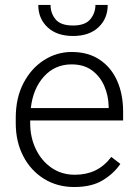

<svg xmlns="http://www.w3.org/2000/svg" viewBox="-20 -749 557 779"><path d="M281.2 9.8Q212.4 9.8 158.7 -23.4Q105 -56.6 74.5 -115.2Q43.9 -173.8 43.9 -249.5V-270.5Q43.9 -352.1 75.4 -412.1Q106.9 -472.2 158.7 -505.1Q210.4 -538.1 270.5 -538.1Q337.9 -538.1 384.5 -506.8Q431.2 -475.6 455.3 -421.1Q479.5 -366.7 479.5 -295.9V-260.3H102.5V-249.5Q102.5 -191.4 125.5 -143.8Q148.4 -96.2 189.2 -68.1Q230 -40 283.7 -40Q330.1 -40 366.5 -57.4Q402.8 -74.7 431.6 -112.3L468.3 -84Q442.4 -45.4 397.2 -17.8Q352.1 9.8 281.2 9.8ZM270.5 -487.8Q203.6 -487.8 158.9 -439.2Q114.3 -390.6 105 -310.5H420.9V-316.9Q419.9 -361.3 403.1 -400.1Q386.2 -439 353.3 -463.4Q320.3 -487.8 270.5 -487.8ZM367.2 -729H417Q417 -673.3 379.4 -638.2Q341.8 -603 276.4 -603Q210.9 -603 173.1 -638.2Q135.3 -673.3 135.3 -729H185.1Q185.1 -695.3 205.6 -670.4Q226.1 -645.5 276.4 -645.5Q325.2 -645.5 346.2 -670.7Q367.2 -695.8 367.2 -729Z"/></svg>

Font: Vazirmatn RD FD ExtraLight
Style: Regular
Weight: 200
Designer: Saber Rastikerdar
Foundry: Saber Rastikerdar
Version: Version 33.003